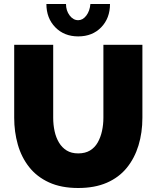

<svg xmlns="http://www.w3.org/2000/svg" viewBox="-20 -934 783 960"><path d="M371 6Q286 6 225 -22Q164 -50 125.5 -99Q87 -148 69 -211.5Q51 -275 51 -345V-710H246V-345Q246 -310 253 -278Q260 -246 275 -221Q290 -196 313.5 -181.5Q337 -167 371 -167Q406 -167 430 -181.5Q454 -196 468.5 -221.5Q483 -247 490 -279Q497 -311 497 -345V-710H692V-345Q692 -271 672.5 -207Q653 -143 614 -95Q575 -47 514.5 -20.5Q454 6 371 6ZM371 -833Q394 -833 411.5 -856Q429 -879 432 -914H530Q530 -843 486 -797.5Q442 -752 371 -752Q301 -752 256.5 -797.5Q212 -843 212 -914H310Q310 -881 328 -857Q346 -833 371 -833Z"/></svg>

Font: Raleway Thin Black
Style: Regular
Weight: 900
Version: Version 4.026